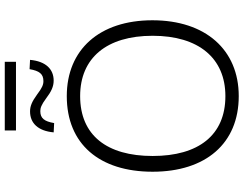

<svg xmlns="http://www.w3.org/2000/svg" viewBox="-128 -885 1021 805"><g transform="rotate(-90 382.5 -482.5)"><path d="M65 -353C65 -131 183 8 382 8C576 8 700 -131 700 -354C700 -576 577 -713 382 -713C181 -713 65 -576 65 -353ZM131 -353C131 -545 218 -657 382 -657C542 -657 635 -546 635 -353C635 -160 541 -48 382 -48C218 -48 131 -161 131 -353ZM238 -926H526V-973H238ZM447 -768C495 -768 528 -801 534 -867L495 -869C488 -828 475 -811 445 -811C430 -811 417 -816 388 -838C359 -859 340 -867 318 -867C269 -867 236 -834 230 -768L269 -766C276 -807 289 -824 319 -824C332 -824 345 -820 372 -800C401 -778 422 -768 447 -768Z"/></g></svg>

Font: Poppy and Pepper Light
Style: Regular
Weight: 300
Designer: Thy Ha
Foundry: Thy Ha
Version: Version 0.001;Glyphs 3.2 (3227)